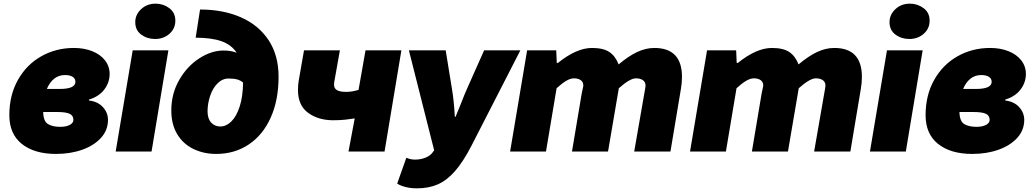

<svg xmlns="http://www.w3.org/2000/svg" viewBox="-20 -828 5649 1049"><path d="M31 -199Q31 -308 78 -391.5Q125 -475 205.5 -520.5Q286 -566 384 -566Q439 -566 483.5 -548.5Q528 -531 553.5 -498.5Q579 -466 579 -424Q579 -377 549.5 -338.5Q520 -300 466 -284V-279Q515 -273 542.5 -242.5Q570 -212 570 -173Q570 -117 532 -75Q494 -33 429.5 -10Q365 13 286 13Q168 13 99.5 -41.5Q31 -96 31 -199ZM381 -173Q381 -197 360 -206.5Q339 -216 294 -216H216Q217 -165 242.5 -150Q268 -135 309 -135Q341 -135 361 -145.5Q381 -156 381 -173ZM306 -342Q392 -342 392 -381Q392 -399 376.5 -408.5Q361 -418 335 -418Q301 -418 276 -398Q251 -378 236 -342Z M705 -553H900L808 0H612ZM719 -707Q719 -748 751 -778Q783 -808 830 -808Q872 -808 905 -783.5Q938 -759 938 -715Q938 -672 906 -643.5Q874 -615 827 -615Q784 -615 751.5 -639Q719 -663 719 -707Z M916 -225Q916 -316 959 -391Q1002 -466 1068.5 -509Q1135 -552 1201 -552Q1242 -552 1273 -540Q1244 -584 1189.5 -603Q1135 -622 1049 -622L1073 -776Q1199 -776 1296 -733.5Q1393 -691 1447.5 -608.5Q1502 -526 1502 -409Q1502 -282 1459.5 -186.5Q1417 -91 1339.5 -39Q1262 13 1161 13Q1093 13 1037 -14Q981 -41 948.5 -94.5Q916 -148 916 -225ZM1184 -137Q1216 -137 1244 -164.5Q1272 -192 1289.5 -246Q1307 -300 1308 -377Q1294 -389 1275.5 -394Q1257 -399 1229 -399Q1195 -399 1168.5 -372.5Q1142 -346 1128 -304Q1114 -262 1114 -219Q1114 -180 1133.5 -158.5Q1153 -137 1184 -137Z M1800 -171Q1719 -171 1663.5 -211.5Q1608 -252 1608 -336Q1608 -362 1612 -387L1641 -553H1837L1806 -379Q1805 -374 1805 -365Q1805 -345 1821 -335.5Q1837 -326 1872 -326Q1903 -326 1939 -337L1977 -553H2173L2081 0H1884L1918 -181Q1893 -177 1864.5 -174Q1836 -171 1800 -171Z M2150 175 2200 34Q2223 44 2247 44Q2278 44 2304.5 33.5Q2331 23 2345 3L2352 -7L2214 -553H2415L2449 -344Q2460 -280 2465 -190H2469L2496 -256Q2522 -323 2532 -344L2625 -553H2823L2556 -32Q2510 57 2465.5 107.5Q2421 158 2371.5 179.5Q2322 201 2258 201Q2225 201 2196.5 194Q2168 187 2150 175Z M2860 -553H3019L3022 -484H3028Q3130 -566 3214 -566Q3276 -566 3309 -544Q3342 -522 3360 -476Q3413 -521 3460.5 -543.5Q3508 -566 3555 -566Q3706 -566 3706 -408Q3706 -375 3700 -341L3643 0H3445L3500 -316Q3507 -353 3507 -360Q3507 -380 3492.5 -390Q3478 -400 3454 -400Q3422 -400 3361 -346L3302 0H3105L3158 -316L3163 -340Q3167 -356 3167 -361Q3167 -380 3153 -390Q3139 -400 3116 -400Q3097 -400 3074.5 -387Q3052 -374 3021 -346L2963 0H2767Z M3843 -553H4002L4005 -484H4011Q4113 -566 4197 -566Q4259 -566 4292 -544Q4325 -522 4343 -476Q4396 -521 4443.5 -543.5Q4491 -566 4538 -566Q4689 -566 4689 -408Q4689 -375 4683 -341L4626 0H4428L4483 -316Q4490 -353 4490 -360Q4490 -380 4475.5 -390Q4461 -400 4437 -400Q4405 -400 4344 -346L4285 0H4088L4141 -316L4146 -340Q4150 -356 4150 -361Q4150 -380 4136 -390Q4122 -400 4099 -400Q4080 -400 4057.5 -387Q4035 -374 4004 -346L3946 0H3750Z M4826 -553H5021L4929 0H4733ZM4840 -707Q4840 -748 4872 -778Q4904 -808 4951 -808Q4993 -808 5026 -783.5Q5059 -759 5059 -715Q5059 -672 5027 -643.5Q4995 -615 4948 -615Q4905 -615 4872.5 -639Q4840 -663 4840 -707Z M5037 -199Q5037 -308 5084 -391.5Q5131 -475 5211.5 -520.5Q5292 -566 5390 -566Q5445 -566 5489.5 -548.5Q5534 -531 5559.5 -498.5Q5585 -466 5585 -424Q5585 -377 5555.5 -338.5Q5526 -300 5472 -284V-279Q5521 -273 5548.5 -242.5Q5576 -212 5576 -173Q5576 -117 5538 -75Q5500 -33 5435.5 -10Q5371 13 5292 13Q5174 13 5105.5 -41.5Q5037 -96 5037 -199ZM5387 -173Q5387 -197 5366 -206.5Q5345 -216 5300 -216H5222Q5223 -165 5248.5 -150Q5274 -135 5315 -135Q5347 -135 5367 -145.5Q5387 -156 5387 -173ZM5312 -342Q5398 -342 5398 -381Q5398 -399 5382.5 -408.5Q5367 -418 5341 -418Q5307 -418 5282 -398Q5257 -378 5242 -342Z"/></svg>

Font: Nebula Sans Black
Style: Regular
Weight: 900
Italic angle: -9°
Designer: Paul D. Hunt for Adobe (as Source Sans)
Foundry: Nebula Entertainment & Broadcasting LLC
Version: Version 1.010